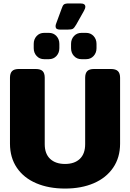

<svg xmlns="http://www.w3.org/2000/svg" viewBox="-20 -1081 756 1116"><path d="M303 -928Q303 -936 306 -943L338 -1030Q344 -1049 351.5 -1055Q359 -1061 380 -1061H447Q476 -1061 476 -1042Q476 -1032 468 -1018L423 -938Q412 -919 404 -914Q396 -909 374 -909H328Q303 -909 303 -928ZM176 -801V-826Q176 -853 193 -871.5Q210 -890 237 -890H264Q291 -890 308 -871.5Q325 -853 325 -826V-801Q325 -774 308 -755.5Q291 -737 264 -737H237Q210 -737 193 -755.5Q176 -774 176 -801ZM393 -801V-826Q393 -853 410 -871.5Q427 -890 454 -890H480Q507 -890 524 -871.5Q541 -853 541 -826V-801Q541 -774 524 -755.5Q507 -737 480 -737H454Q427 -737 410 -755.5Q393 -774 393 -801ZM38 -246V-629Q38 -655 50 -667.5Q62 -680 90 -680H187Q216 -680 228 -667.5Q240 -655 240 -629V-243Q240 -187 271.5 -157.5Q303 -128 358 -128Q413 -128 444 -157.5Q475 -187 475 -243V-629Q475 -655 487 -667.5Q499 -680 527 -680H624Q653 -680 665.5 -667.5Q678 -655 678 -629V-246Q678 -165 637.5 -106Q597 -47 525 -16Q453 15 358 15Q263 15 190.5 -16Q118 -47 78 -106Q38 -165 38 -246Z"/></svg>

Font: Mitr SemiBold
Style: Regular
Weight: 600
Designer: Thanarat Vachiruckul
Foundry: Cadson Demak
Version: Version 1.003